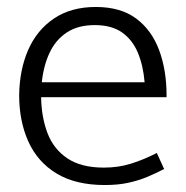

<svg xmlns="http://www.w3.org/2000/svg" viewBox="-20 -518 533 551"><path d="M458 -239V-244Q458 -317 436.5 -374.5Q415 -432 370.5 -465Q326 -498 255 -498Q184 -498 135 -465Q86 -432 61 -375Q36 -318 35 -245Q35 -170 61.5 -111.5Q88 -53 142.5 -20Q197 13 281 13Q319 13 348.5 6.5Q378 0 403 -10.5Q428 -21 451 -33L430 -79Q393 -60 356.5 -48.5Q320 -37 278 -37Q213 -37 173.5 -63.5Q134 -90 116.5 -135.5Q99 -181 98 -239ZM100 -282Q105 -330 122.5 -367Q140 -404 172 -425Q204 -446 252 -446Q300 -446 330 -425Q360 -404 375.5 -367Q391 -330 395 -282Z"/></svg>

Font: Catamaran Light
Style: Regular
Weight: 300
Designer: Pria Ravichandran
Version: Version 2.000